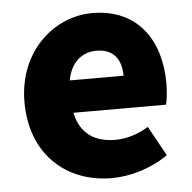

<svg xmlns="http://www.w3.org/2000/svg" viewBox="-47 -630 689 690"><g transform="rotate(-5 298.0 -284.5)"><path d="M330 14C396 14 474 -9 533 -51L474 -158C433 -134 395 -122 354 -122C282 -122 228 -154 212 -232H546C550 -246 554 -277 554 -309C554 -464 474 -583 310 -583C173 -583 40 -469 40 -285C40 -96 166 14 330 14ZM209 -349C221 -416 264 -447 313 -447C378 -447 403 -405 403 -349Z"/></g></svg>

Font: Noto Sans JP Black
Style: Regular
Weight: 900
Designer: Ryoko NISHIZUKA  (kana, bopomofo & ideographs); Paul D. Hunt (Latin, Greek & Cyrillic); Sandoll Communications , Soo-you
Foundry: Adobe
Version: Version 2.002;hotconv 1.0.116;makeotfexe 2.5.65601